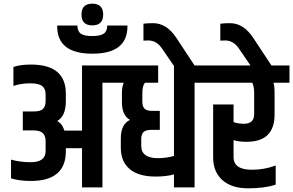

<svg xmlns="http://www.w3.org/2000/svg" viewBox="-20 -1019 1594 1044"><path d="M426 -663H625V-569H537V0H426V-213H338V-193Q336 -35 147 -35Q87 -35 40 -49V-151Q91 -137 146 -137Q228 -137 228 -197V-250Q228 -279 214 -294Q200 -309 164 -310H104V-413H164Q200 -413 214 -427Q228 -441 228 -470V-506Q228 -536 209.5 -551Q191 -566 143.5 -566Q96 -566 53 -552V-655Q90 -668 148 -668Q338 -668 338 -510V-470Q338 -387 291 -361Q319 -346 330 -309H426Z M563 -880H673V-876Q673 -727 482 -727Q291 -727 291 -876V-880H401Q401 -849 419.5 -836Q438 -823 481.5 -823Q525 -823 544 -836Q563 -849 563 -880ZM482 -881Q423 -881 423 -940Q423 -999 482 -999Q541 -999 541 -940Q541 -881 482 -881Z M643 -514Q643 -547 653 -569H557V-663H840V-569H768Q754 -552 754 -514V-466Q754 -441 765.5 -428.5Q777 -416 809 -416H849V-313H804Q772 -313 760 -300.5Q748 -288 748 -263V-226Q748 -159 839 -159Q883 -159 926 -171V-663H1125V-569H1038V0H926V-71Q887 -59 825 -59Q734 -59 685.5 -99.5Q637 -140 637 -214V-267Q637 -344 687 -367Q643 -392 643 -462Z M760 -890Q780 -893 813 -893Q886 -893 939 -813L1038 -663H924L859 -758Q830 -799 786 -799Q769 -799 760 -798Z M1362 -514Q1362 -547 1352 -569H1057V-663H1554V-569H1467Q1473 -550 1473 -514V-396Q1473 -248 1321 -248Q1277 -248 1250 -257V-165Q1250 -96 1350 -96Q1417 -96 1479 -119V-15Q1419 5 1329 5Q1239 5 1189 -40Q1139 -85 1139 -162V-451H1250V-355Q1277 -346 1306 -346Q1362 -346 1362 -398Z M1178 -890Q1198 -893 1231 -893Q1304 -893 1357 -813L1456 -663H1342L1277 -758Q1248 -799 1204 -799Q1187 -799 1178 -798Z"/></svg>

Font: Khand Semibold
Style: Regular
Weight: 600
Designer: Devanagari: Sanchit Sawaria, Jyotish Sonowal; Latin: Satya Rajpurohit
Foundry: Indian Type Foundry
Version: Version 1.100;PS 1.0;hotconv 1.0.78;makeotf.lib2.5.61930; tt